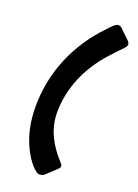

<svg xmlns="http://www.w3.org/2000/svg" viewBox="-181 -932 810 1130"><g transform="rotate(20 224.5 -366.5)"><path d="M115 8C134 47 166 96 199 119C207 126 211 126 220 126C233 126 243 122 251 114L312 57C319 51 323 45 323 38C323 34 322 31 318 25V24C317 24 317 23 317 23L311 17C311 17 311 17 310 16V15C240 -61 192 -148 192 -253C192 -408 257 -550 358 -663C383 -691 409 -718 436 -746C444 -755 449 -761 449 -770C449 -777 445 -785 437 -793L380 -848C373 -855 365 -859 356 -859C338 -859 307 -824 296 -811C148 -659 61 -459 61 -244C61 -156 76 -71 115 8Z"/></g></svg>

Font: Bangerz
Style: Regular
Weight: 400
Designer: vernon adams
Foundry: Vernon Adams
Version: Version 2.10;December 28, 2023;FontCreator 13.0.0.2683 64-bi